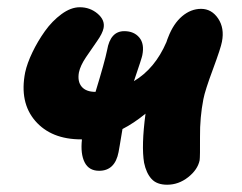

<svg xmlns="http://www.w3.org/2000/svg" viewBox="-20 -510 662 525"><path d="M202.1 -128.9Q120.1 -128.9 76.4 -179.4Q32.7 -230 48.8 -312Q54.2 -336.9 68.6 -366.9Q83 -397 102.8 -424.8Q122.6 -452.6 148.2 -471.4Q173.8 -490.2 198.2 -490.2Q226.1 -490.2 246.8 -472.7Q267.6 -455.1 263.2 -433.1Q260.3 -418.5 245.4 -397.5Q230.5 -376.5 215.1 -353.5Q199.7 -330.6 195.8 -312Q191.4 -287.1 203.4 -272.9Q215.3 -258.8 241.2 -258.8Q266.6 -341.8 272.9 -373Q281.7 -424.8 319.8 -424.8Q346.2 -424.8 360.8 -407.5Q375.5 -390.1 369.1 -358.9Q368.2 -352.5 346.2 -288.1Q403.8 -322.3 435.1 -395Q435.5 -397 437.3 -401.6Q439 -406.2 439.9 -408.2Q454.1 -445.3 478 -465.6Q502 -485.8 529.8 -485.8Q558.6 -485.8 576.4 -459.5Q594.2 -433.1 586.9 -396Q584 -379.4 562.3 -320.8Q540.5 -262.2 536.1 -238.8Q526.4 -189 526.9 -135.5Q527.3 -82 525.9 -71.8Q520.5 -45.9 494.4 -25.4Q468.3 -4.9 437 -4.9Q408.7 -4.9 394.3 -20.8Q379.9 -36.6 374 -64.9Q366.2 -110.8 377.9 -199.2Q345.7 -172.9 314.9 -157.2Q313.5 -148.9 311.3 -135.7Q309.1 -122.6 307.4 -112.3Q305.7 -102.1 304.2 -94.2Q294.4 -43 251 -43Q223.1 -43 211.4 -66.2Q199.7 -89.4 204.1 -128.9Z"/></svg>

Font: Shantell Sans Irregular
Style: Bold Italic
Weight: 700
Italic angle: -11.31°
Designer: Stephen Nixon, Anya Danilova, Shantell Martin
Foundry: Arrow Type
Version: Version 1.006;[9816181b4]